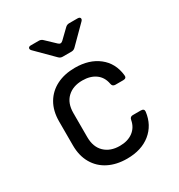

<svg xmlns="http://www.w3.org/2000/svg" viewBox="-186 -909 972 1043"><g transform="rotate(-30 300.0 -387.5)"><path d="M308 10Q242 10 192.5 -15Q143 -40 115.5 -87.5Q88 -135 88 -200V-350Q88 -416 115.5 -463Q143 -510 192.5 -535Q242 -560 308 -560Q397 -560 454.5 -515Q512 -470 521 -391Q524 -370 502 -370H452Q434 -370 431 -389Q423 -433 390.5 -456.5Q358 -480 308 -480Q249 -480 213.5 -446.5Q178 -413 178 -351V-200Q178 -138 213.5 -104Q249 -70 308 -70Q358 -70 390.5 -94Q423 -118 431 -161Q434 -180 452 -180H502Q524 -180 522 -161Q512 -82 455 -36Q398 10 308 10ZM281 -645Q267 -645 257 -655L152 -760Q143 -769 146 -777Q149 -785 162 -785H212Q226 -785 236 -775L294 -720Q308 -707 322 -721L378 -775Q388 -785 402 -785H454Q468 -785 471 -777Q474 -769 465 -760L360 -655Q350 -645 336 -645Z"/></g></svg>

Font: Pitagon Sans Mono
Style: Regular
Weight: 400
Monospace: yes
Designer: Travis Tran
Foundry: Pitagon
Version: Version 1.001;gftools[0.9.26]